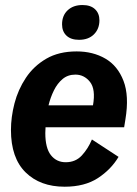

<svg xmlns="http://www.w3.org/2000/svg" viewBox="-20 -712 532 745"><path d="M230.8 12.5Q135.8 12.5 79.2 -43.3Q22.5 -99.2 22.5 -207.5Q22.5 -257.5 36.2 -310.8Q50 -364.2 80.4 -410Q110.8 -455.8 159.6 -484.2Q208.3 -512.5 277.5 -512.5Q340.8 -512.5 388.8 -484.6Q436.7 -456.7 459.2 -398.3Q481.7 -340 466.7 -249.2L461.7 -218.3H156.7Q155.8 -206.7 155.8 -195.8Q155.8 -137.5 177.5 -110Q199.2 -82.5 235 -82.5Q273.3 -82.5 297.5 -108.8Q321.7 -135 336.7 -170.8L440 -103.3Q410.8 -54.2 359.6 -20.8Q308.3 12.5 230.8 12.5ZM272.5 -422.5Q243.3 -422.5 222.9 -405.4Q202.5 -388.3 189.2 -361.2Q175.8 -334.2 168.3 -303.3H340.8Q351.7 -365.8 329.2 -394.2Q306.7 -422.5 272.5 -422.5ZM286.7 -557.5Q255 -557.5 237.9 -573.8Q220.8 -590 220.8 -617.5Q220.8 -651.7 242.5 -672.1Q264.2 -692.5 300 -692.5Q331.7 -692.5 348.8 -676.2Q365.8 -660 365.8 -633.3Q365.8 -600 344.6 -578.8Q323.3 -557.5 286.7 -557.5Z"/></svg>

Font: Familjen Grotesk GF
Style: Bold Italic
Weight: 700
Designer: Anders Wikstroem, Jonas Baeckman, Matilda Gysing, Kristian Moeller
Foundry: Familjen STHML AB
Version: Version 2.000; Beta; Release 4; Build 6